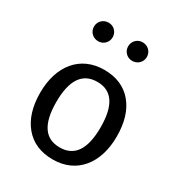

<svg xmlns="http://www.w3.org/2000/svg" viewBox="-183 -889 950 1022"><g transform="rotate(30 292.0 -378.0)"><path d="M187 -768C154 -768 129 -743 129 -711C129 -679 154 -654 187 -654C219 -654 244 -679 244 -711C244 -743 219 -768 187 -768ZM396 -768C364 -768 339 -743 339 -711C339 -679 364 -654 396 -654C429 -654 454 -679 454 -711C454 -743 429 -768 396 -768ZM293 -539C145 -539 57 -428 57 -263C57 -178 78 -111 119 -62C160 -13 218 12 292 12C439 12 527 -99 527 -264C527 -349 507 -416 466 -465C425 -514 367 -539 293 -539ZM293 -465C383 -465 428 -398 428 -264C428 -129 383 -62 292 -62C201 -62 156 -129 156 -263C156 -398 202 -465 293 -465Z"/></g></svg>

Font: Fira Sans
Style: Regular
Weight: 400
Designer: Carrois Corporate & Edenspiekermann AG
Foundry: Carrois Corporate GbR & Edenspiekermann AG
Version: Version 4.203